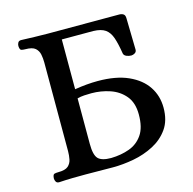

<svg xmlns="http://www.w3.org/2000/svg" viewBox="-96 -731 837 831"><g transform="rotate(-15 322.5 -315.5)"><path d="M69 3Q59 3 55 -4Q51 -11 51 -19Q52 -36 59 -38Q66 -40 76 -40Q108 -40 121 -51.5Q134 -63 137.5 -80.5Q141 -98 141 -117V-514Q141 -533 137.5 -550.5Q134 -568 121 -579.5Q108 -591 76 -591Q66 -591 59 -593Q52 -595 51 -612Q51 -620 55 -627Q59 -634 69 -634Q101 -633 129 -632Q157 -631 187 -631H508Q519 -631 526.5 -626Q534 -621 534 -607L537 -466Q537 -456 529 -451Q521 -446 513 -446Q502 -446 491.5 -450.5Q481 -455 479 -464Q472 -509 462.5 -536.5Q453 -564 434.5 -577Q416 -590 381 -591H240V-368Q296 -377 343 -377Q425 -377 479.5 -352.5Q534 -328 561.5 -286.5Q589 -245 589 -192Q589 -135 563 -98Q537 -61 495 -39Q453 -17 404.5 -8Q356 1 311 1L188 0Q158 0 129.5 0.5Q101 1 69 3ZM314 -40Q359 -41 396 -54.5Q433 -68 455.5 -100.5Q478 -133 478 -191Q478 -244 452 -275Q426 -306 386 -319.5Q346 -333 303 -333Q287 -333 271 -332Q255 -331 240 -327V-123Q240 -73 256 -56.5Q272 -40 314 -40Z"/></g></svg>

Font: Alice
Style: Regular
Weight: 400
Designer: Ksenia Yerulevich
Foundry: Cyreal (http://www.cyreal.org/)
Version: Version 2.003; ttfautohint (v1.8.3)